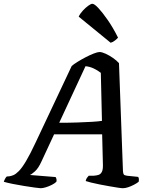

<svg xmlns="http://www.w3.org/2000/svg" viewBox="-57 -995 801 1015"><path d="M158 0Q151 0 126.5 -3.5Q102 -7 70 -12Q38 -17 9 -23Q-20 -29 -37 -34Q-34 -43 -29.5 -51Q-25 -59 -21 -62L-8 -63Q1 -64 13.5 -69Q26 -74 42.5 -90.5Q59 -107 80.5 -143Q102 -179 131 -241L322 -646Q332 -655 352 -667.5Q372 -680 395 -692Q418 -704 438.5 -712Q459 -720 469 -720Q482 -720 501.5 -711Q521 -702 540.5 -688.5Q560 -675 572 -661L593 -91Q594 -77 597.5 -72.5Q601 -68 614 -66L673 -60Q676 -57 677 -50.5Q678 -44 676 -34Q666 -26 650.5 -18Q635 -10 620 -5Q605 0 592 0Q585 0 565.5 -3Q546 -6 520.5 -10.5Q495 -15 469.5 -20Q444 -25 424 -30Q404 -35 396 -38Q398 -48 402.5 -54.5Q407 -61 412 -66H438Q453 -67 464 -70.5Q475 -74 481.5 -86.5Q488 -99 487 -126L483 -285H229L163 -143Q146 -105 127 -88.5Q108 -72 101 -70L237 -59Q240 -55 241.5 -48Q243 -41 241 -34Q233 -26 217.5 -18Q202 -10 185.5 -5Q169 0 158 0ZM256 -346Q308 -346 352 -347.5Q396 -349 429.5 -351Q463 -353 482 -356L476 -610Q458 -624 437.5 -633.5Q417 -643 395 -645ZM528 -769 359 -907Q367 -924 381.5 -939.5Q396 -955 410 -965Q424 -975 431 -975Q442 -975 463 -952.5Q484 -930 512 -890Q540 -850 567 -796Q563 -791 551.5 -781.5Q540 -772 528 -769Z"/></svg>

Font: Texturina Medium 12pt SemiBold
Style: Italic
Weight: 600
Italic angle: -11°
Version: Version 1.002